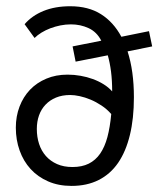

<svg xmlns="http://www.w3.org/2000/svg" viewBox="-20 -592 512 621"><path d="M59.6 -513.7Q83.5 -541.5 120.8 -556.6Q158.2 -571.8 207 -571.8Q266.1 -571.8 306.6 -546.1Q347.2 -520.5 372.6 -473.1L461.9 -491.2L472.2 -441.9L392.6 -425.8Q413.1 -362.8 413.1 -277.3Q413.1 -208.5 400.1 -155.3Q387.2 -102.1 362.1 -65.4Q336.9 -28.8 299.1 -9.8Q261.2 9.3 211.4 9.3Q168.9 9.3 135.5 -5.4Q102.1 -20 78.9 -45.4Q55.7 -70.8 43.5 -105.2Q31.2 -139.6 31.2 -179.2Q31.2 -215.8 43.2 -247.3Q55.2 -278.8 77.1 -301.8Q99.1 -324.7 129.9 -337.6Q160.6 -350.6 198.7 -350.6Q219.7 -350.6 240.5 -346.9Q261.2 -343.3 280 -336.4Q298.8 -329.6 314.9 -319.6Q331.1 -309.6 342.8 -296.4Q342.8 -331.5 339.1 -360.6Q335.4 -389.6 328.6 -413.1L224.6 -392.6L214.8 -441.9L307.6 -460.4Q293 -488.8 266.6 -501Q240.2 -513.2 209.5 -513.2Q192.4 -513.2 175.3 -509.8Q158.2 -506.3 142.8 -500.5Q127.4 -494.6 114.3 -486.6Q101.1 -478.5 91.8 -469.2ZM339.8 -223.1Q325.7 -239.3 308.3 -250.7Q291 -262.2 272.9 -269.8Q254.9 -277.3 237.8 -281Q220.7 -284.7 207 -284.7Q181.2 -284.7 161.1 -276.4Q141.1 -268.1 127.2 -253.4Q113.3 -238.8 106.2 -218.8Q99.1 -198.7 99.1 -174.8Q99.1 -148.9 106.4 -126.5Q113.8 -104 128.4 -87.4Q143.1 -70.8 164.6 -61.3Q186 -51.8 214.4 -51.8Q245.1 -51.8 267.1 -62.7Q289.1 -73.7 304 -95.2Q318.8 -116.7 327.4 -148.7Q335.9 -180.7 339.8 -223.1Z"/></svg>

Font: Rokkitt
Style: Regular
Weight: 400
Version: Version 1.2; ttfautohint (v1.5) -l 7 -r 28 -G 50 -x 13 -D la